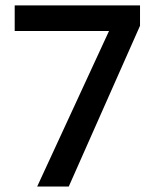

<svg xmlns="http://www.w3.org/2000/svg" viewBox="-20 -684 572 704"><path d="M33.9 -570.3V-664.3H493.4V-589.5L232.1 0H116.3L379.7 -570.3Z"/></svg>

Font: Khula Semibold
Style: Regular
Weight: 600
Designer: Erin McLaughlin, Steve Matteson
Version: Version 1.000;PS 1.0;hotconv 1.0.72;makeotf.lib2.5.5900; ttf